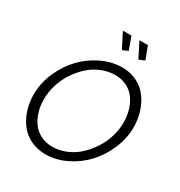

<svg xmlns="http://www.w3.org/2000/svg" viewBox="-210 -1064 1141 1215"><g transform="rotate(30 361.0 -456.5)"><path d="M333 -918H396L429.2 -825.2L389.2 -808.1ZM454.1 -918H516.1L550.8 -825.2L509.8 -808.1ZM45.9 -287.1Q45.9 -368.2 79.6 -446.8Q113.3 -525.4 168.2 -584Q223.1 -642.6 297.1 -678.7Q371.1 -714.8 448.2 -714.8Q508.3 -714.8 556.9 -690.2Q605.5 -665.5 635.7 -624Q666 -582.5 682.1 -530.3Q698.2 -478 698.2 -420.9Q698.2 -340.3 664.8 -262.2Q631.3 -184.1 576.9 -125.5Q522.5 -66.9 448.7 -31Q375 4.9 297.9 4.9Q237.8 4.9 189 -19.3Q140.1 -43.5 109.4 -84.5Q78.6 -125.5 62.3 -177.5Q45.9 -229.5 45.9 -287.1ZM627.9 -416Q627.9 -463.4 615.5 -505.4Q603 -547.4 579.6 -580.1Q556.2 -612.8 518.6 -631.8Q481 -650.9 434.1 -650.9Q382.3 -650.9 333.5 -630.6Q284.7 -610.4 246.1 -575Q207.5 -539.6 178.2 -494.4Q148.9 -449.2 133.1 -397Q117.2 -344.7 117.2 -293Q117.2 -245.1 129.6 -203.4Q142.1 -161.6 165.8 -128.9Q189.5 -96.2 227.1 -77.1Q264.6 -58.1 312 -58.1Q363.8 -58.1 412.6 -78.6Q461.4 -99.1 499.8 -134.8Q538.1 -170.4 567.4 -215.6Q596.7 -260.7 612.3 -312.7Q627.9 -364.7 627.9 -416Z"/></g></svg>

Font: Rawline
Style: Italic
Weight: 400
Italic angle: -12°
Designer: Matt McInerney, Pablo Impallari, Rodrigo Fuenzalida
Foundry: Matt McInerney, Pablo Impallari, Rodrigo Fuenzalida
Version: Version 4.020;PS 004.020;hotconv 1.0.88;makeotf.lib2.5.64775